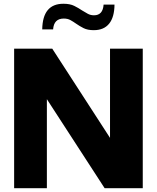

<svg xmlns="http://www.w3.org/2000/svg" viewBox="-20 -988 824 1008"><path d="M729.5 0H529.3L226.1 -467.3V0H54.2V-732.4H254.4L557.6 -264.2V-732.4H729.5ZM581.1 -963.9Q580.6 -897.9 553 -863.8Q525.4 -829.6 472.2 -829.6Q439.9 -829.6 418.7 -840.3Q397.5 -851.1 379.4 -863.8Q364.3 -874.5 349.6 -882.6Q335 -890.6 314.9 -890.6Q262.7 -890.6 258.8 -833.5H201.7Q203.6 -968.3 313 -968.3Q347.7 -968.3 370.1 -957Q392.6 -945.8 411.1 -933.1Q426.8 -923.3 441.2 -915.5Q455.6 -907.7 473.6 -907.7Q520 -907.7 523.9 -963.9Z"/></svg>

Font: Kumbh Sans ExtraBold
Style: Regular
Weight: 800
Version: Version 1.005